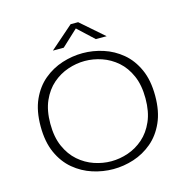

<svg xmlns="http://www.w3.org/2000/svg" viewBox="-126 -1014 1128 1147"><g transform="rotate(-15 437.5 -441.0)"><path d="M435.5 11Q371 11 308 -9.2Q245 -29.5 193.5 -72.5Q142 -115.5 111.2 -183.8Q80.5 -252 80.5 -348Q80.5 -444 111.2 -512Q142 -580 193.5 -622.8Q245 -665.5 308 -685.8Q371 -706 435.5 -706Q499.5 -706 562.2 -685.8Q625 -665.5 676.2 -622.8Q727.5 -580 758.2 -512Q789 -444 789 -348Q789 -252 758.2 -183.8Q727.5 -115.5 676.2 -72.5Q625 -29.5 562.2 -9.2Q499.5 11 435.5 11ZM435.5 -37.5Q488 -37.5 540 -55.2Q592 -73 634.8 -110.5Q677.5 -148 703.2 -206.8Q729 -265.5 729 -348Q729 -430 703.2 -488.8Q677.5 -547.5 634.8 -584.8Q592 -622 540 -639.8Q488 -657.5 435.5 -657.5Q383 -657.5 330.8 -639.8Q278.5 -622 235.5 -584.8Q192.5 -547.5 166.5 -488.8Q140.5 -430 140.5 -348Q140.5 -265.5 166.5 -206.8Q192.5 -148 235.5 -110.5Q278.5 -73 330.8 -55.2Q383 -37.5 435.5 -37.5ZM268.5 -766.5 411.5 -891.5H458L601 -766.5H534L435 -859L335.5 -766.5Z"/></g></svg>

Font: Trispace SemiExpanded ExtraLight
Style: Regular
Weight: 200
Width: 6
Designer: Tyler Finck
Foundry: Etcetera Type Company
Version: Version 1.210; ttfautohint (v1.8.3)